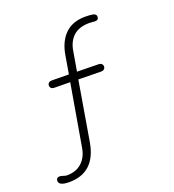

<svg xmlns="http://www.w3.org/2000/svg" viewBox="-137 -764 873 966"><g transform="rotate(-20 300.0 -281.5)"><path d="M487 -638Q487 -620 467 -620Q462 -620 454.5 -621Q447 -622 436 -622Q382 -622 351.5 -594.5Q321 -567 313 -518L295 -413L411 -411Q420 -411 426 -405.5Q432 -400 432 -391Q432 -383 426 -377.5Q420 -372 411 -372L288 -374L234 -55Q207 96 69 96Q14 96 14 70Q14 52 34 52Q39 52 51 56Q63 60 69 60Q119 60 149.5 32Q180 4 188 -44L245 -375L159 -376Q150 -376 144 -381.5Q138 -387 138 -395Q138 -404 144 -409.5Q150 -415 159 -415L252 -414L268 -508Q279 -579 319 -619Q359 -659 428 -659Q452 -659 469 -656Q487 -652 487 -638Z"/></g></svg>

Font: Quicksand Light
Style: Regular
Weight: 300
Designer: Andrew Paglinawan
Foundry: Andrew Paglinawan
Version: Version 3.000